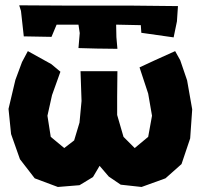

<svg xmlns="http://www.w3.org/2000/svg" viewBox="-20 -705 773 737"><path d="M53.7 -684.6 60.5 -663.1 71.3 -565.4 177.7 -563.5 197.3 -610.4H281.2L286.1 -578.1L281.2 -520.5L350.6 -518.6L430.7 -517.6L426.8 -562.5L425.8 -610.4L520.5 -608.4L522.5 -579.1L646.5 -561.5L659.2 -623L663.1 -681.6L472.7 -683.6H222.7ZM86.9 -508.8 64.5 -466.8 39.1 -398.4 12.7 -287.1 22.5 -190.4 56.6 -93.8 113.3 -20.5 202.1 12.7 285.2 5.9 336.9 -25.4 362.3 -68.4 397.5 -27.3 443.4 3.9 523.4 12.7 615.2 -20.5 676.8 -75.2 710 -173.8 717.8 -285.2 698.2 -396.5 671.9 -473.6 652.3 -508.8 572.3 -472.7 515.6 -446.3 548.8 -345.7 563.5 -260.7 548.8 -179.7 497.1 -136.7 454.1 -179.7 429.7 -263.7V-335L430.7 -431.6H405.3H331.1H289.1L293 -317.4L285.2 -234.4L264.6 -166L226.6 -136.7L174.8 -179.7L162.1 -260.7L179.7 -339.8L211.9 -429.7L176.8 -459Z"/></svg>

Font: MaokenAssortedSans-Lite
Style: Lite
Weight: 400
Version: Version 1.400